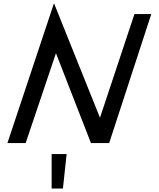

<svg xmlns="http://www.w3.org/2000/svg" viewBox="-20 -783 869 1051"><path d="M274.6 -762.6H276.6L527.3 -138.6L715.9 -706H808.1L577.7 0H477.8L286.3 -491.7L120.5 0H20.7ZM262.7 60.5H344.7L324.5 248.9H262.7Z"/></svg>

Font: Lineal Thin
Style: Regular
Weight: 200
Designer: Created by Frank Adebiaye with contributions from Anton Moglia & Ariel Martín Pérez
Created by Frank ADEBIAYE with FontF
Foundry: Velvetyne Type Foundry
Version: Version 2.000;Glyphs 3.2 (3227)